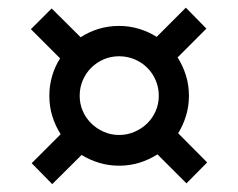

<svg xmlns="http://www.w3.org/2000/svg" viewBox="-20 -586 620 500"><path d="M187.5 -336.5Q187.5 -315.5 195.5 -297Q203.5 -278.5 217.5 -264.8Q231.5 -251 250.2 -242.8Q269 -234.5 290 -234.5Q311.5 -234.5 330.5 -242.8Q349.5 -251 363.5 -264.8Q377.5 -278.5 385.5 -297Q393.5 -315.5 393.5 -336.5Q393.5 -358 385.5 -376.8Q377.5 -395.5 363.5 -409.5Q349.5 -423.5 330.5 -431.5Q311.5 -439.5 290 -439.5Q269 -439.5 250.2 -431.5Q231.5 -423.5 217.5 -409.5Q203.5 -395.5 195.5 -376.8Q187.5 -358 187.5 -336.5ZM465.5 -108.5 390 -184Q368 -170 343 -162.2Q318 -154.5 290 -154.5Q263 -154.5 238.2 -162Q213.5 -169.5 192.5 -182.5L116 -106.5L62.5 -161L138 -236.5Q124 -258.5 116.2 -283.5Q108.5 -308.5 108.5 -336.5Q108.5 -363.5 115.8 -388.2Q123 -413 136.5 -434L60.5 -510L114.5 -564L190 -489Q211.5 -503 236.8 -510.8Q262 -518.5 290 -518.5Q317 -518.5 341.8 -511Q366.5 -503.5 388 -490L464 -566L517.5 -511.5L442.5 -436.5Q456.5 -414.5 464.2 -389.5Q472 -364.5 472 -336.5Q472 -309.5 464.5 -284.8Q457 -260 444 -239L519.5 -163Z"/></svg>

Font: Lato 2
Style: Regular
Weight: 600
Designer: Lukasz Dziedzic with Adam Twardoch and Botio Nikoltchev
Foundry: tyPoland Lukasz Dziedzic
Version: Version 2.015; 2015-08-06; http://www.latofonts.com/